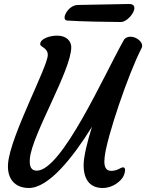

<svg xmlns="http://www.w3.org/2000/svg" viewBox="-20 -938 733 963"><path d="M20.5 -118.7C13.7 -39.1 57.1 4.9 124.5 4.9C224.1 4.9 343.8 -145.5 441.4 -302.2C420.4 -234.9 399.4 -155.3 399.4 -109.9C399.4 -28.8 439 4.9 494.6 4.9C548.3 4.9 585.4 -30.8 596.7 -49.8C603 -61 607.4 -75.2 607.4 -85C607.4 -93.3 604.5 -98.6 597.2 -98.6C584.5 -98.6 570.3 -81.1 538.1 -81.1C511.7 -81.1 503.4 -100.6 503.4 -127.9C503.4 -134.8 503.9 -142.6 504.9 -150.4C516.1 -252 624 -568.8 689.9 -696.3C704.1 -723.1 666.5 -753.9 634.8 -753.9C621.1 -753.9 607.4 -749 600.6 -736.3C503.4 -564.5 290.5 -82 164.6 -82C135.3 -82 126.5 -104 129.9 -143.1C140.1 -262.2 337.4 -585.4 337.4 -701.2C337.4 -730 315.4 -759.3 266.6 -759.3C228 -759.3 181.6 -743.2 181.6 -716.8C181.6 -701.2 219.7 -699.2 219.7 -662.1C219.7 -603.5 32.2 -257.3 20.5 -118.7ZM316.9 -835C381.8 -830.1 535.6 -827.6 586.4 -827.6C628.4 -827.6 690.4 -918.9 627 -918L370.1 -913.1C319.8 -912.1 283.2 -837.4 316.9 -835Z"/></svg>

Font: Courgette
Style: Regular
Weight: 400
Designer: Karolina Lach
Foundry: Karolina Lach
Version: Version 1.002